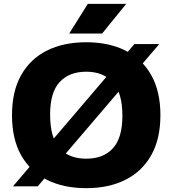

<svg xmlns="http://www.w3.org/2000/svg" viewBox="-20 -970 898 1000"><path d="M429 10Q311 10 224.2 -33.5Q137.5 -77 90 -161.5Q42.5 -246 42.5 -370Q42.5 -494 90 -578.5Q137.5 -663 224.2 -706.5Q311 -750 429 -750Q547.5 -750 634.2 -706.2Q721 -662.5 768.2 -577.8Q815.5 -493 815.5 -370Q815.5 -247 768 -162.2Q720.5 -77.5 633.8 -33.8Q547 10 429 10ZM429 -143.5Q519 -143.5 568.2 -197.8Q617.5 -252 617.5 -366.5Q617.5 -486.5 567.5 -541.5Q517.5 -596.5 429 -596.5Q341 -596.5 291 -543Q241 -489.5 241 -373.5Q241 -252.5 290.2 -198Q339.5 -143.5 429 -143.5ZM176.5 0.5H47.5L680 -740.5H809.5ZM340.5 -795.5 437.5 -950H637.5L512 -795.5Z"/></svg>

Font: Encode Sans Semi Expanded ExtraBold
Style: Regular
Weight: 800
Width: 6
Designer: Multiple Designers
Foundry: Impallari Type
Version: Version 3.000; ttfautohint (v1.8.3) -l 8 -r 50 -G 200 -x 14 